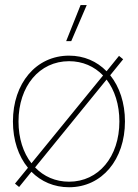

<svg xmlns="http://www.w3.org/2000/svg" viewBox="-20 -748 557 775"><path d="M258.8 7.8C391.6 7.8 484.4 -104 484.4 -257.8C484.4 -332.5 462.4 -397.5 424.8 -444.3L477.1 -508.8L460.4 -522.5L410.2 -460.4C371.1 -500.5 319.3 -523.4 258.8 -523.4C125.5 -523.4 32.2 -411.6 32.2 -257.8C32.2 -182.6 54.2 -117.7 92.8 -70.8L40.5 -6.8L57.1 6.8L106.9 -54.7C146 -15.1 198.2 7.8 258.8 7.8ZM258.8 -14.6C204.1 -14.6 156.7 -35.6 121.6 -72.3L410.2 -426.8C442.9 -384.3 461.9 -325.7 461.9 -257.8C461.9 -115.2 377.9 -14.6 258.8 -14.6ZM247.1 -582H267.6L330.1 -727.5H305.2ZM54.7 -257.8C54.7 -400.4 139.2 -501 258.8 -501C313.5 -501 360.8 -480 396 -443.4L106.9 -88.9C73.7 -131.3 54.7 -189.9 54.7 -257.8Z"/></svg>

Font: Raveo Display Display Thin
Style: Regular
Weight: 100
Designer: Jakub Foglar, Rasmus Andersson (Inter)
Foundry: Jakubfoglar.com
Version: Version 1.100;Glyphs 3.2.3 (3260)